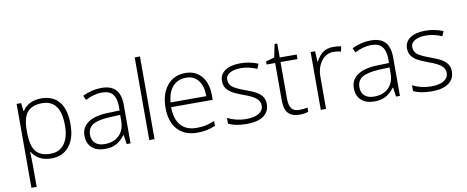

<svg xmlns="http://www.w3.org/2000/svg" viewBox="-79 -1129 4223 1737"><g transform="rotate(-10 2032.5 -260.0)"><path d="M315.9 9.8Q193.4 9.8 137.2 -82H133.8L135.3 -41Q137.2 -4.9 137.2 38.1V240.2H88.9V-530.8H129.9L139.2 -455.1H142.1Q196.8 -541 316.9 -541Q424.3 -541 480.7 -470.5Q537.1 -399.9 537.1 -265.1Q537.1 -134.3 477.8 -62.3Q418.5 9.8 315.9 9.8ZM314.9 -33.2Q396.5 -33.2 441.2 -93.8Q485.8 -154.3 485.8 -263.2Q485.8 -497.1 316.9 -497.1Q224.1 -497.1 180.7 -446Q137.2 -395 137.2 -279.8V-264.2Q137.2 -139.6 179 -86.4Q220.7 -33.2 314.9 -33.2Z M1006.3 0 994.1 -84H990.2Q950.2 -32.7 908 -11.5Q865.7 9.8 808.1 9.8Q730 9.8 686.5 -30.3Q643.1 -70.3 643.1 -141.1Q643.1 -218.8 707.8 -261.7Q772.5 -304.7 895 -307.1L996.1 -310.1V-345.2Q996.1 -420.9 965.3 -459.5Q934.6 -498 866.2 -498Q792.5 -498 713.4 -457L695.3 -499Q782.7 -540 868.2 -540Q955.6 -540 998.8 -494.6Q1042 -449.2 1042 -353V0ZM811 -34.2Q896 -34.2 945.1 -82.8Q994.1 -131.3 994.1 -217.8V-270L901.4 -266.1Q789.6 -260.7 741.9 -231.2Q694.3 -201.7 694.3 -139.2Q694.3 -89.4 724.9 -61.8Q755.4 -34.2 811 -34.2Z M1262.2 0H1213.9V-759.8H1262.2Z M1654.3 9.8Q1538.6 9.8 1473.9 -61.5Q1409.2 -132.8 1409.2 -261.2Q1409.2 -388.2 1471.7 -464.6Q1534.2 -541 1640.1 -541Q1733.9 -541 1788.1 -475.6Q1842.3 -410.2 1842.3 -297.9V-258.8H1460Q1460.9 -149.4 1511 -91.8Q1561 -34.2 1654.3 -34.2Q1699.7 -34.2 1734.1 -40.5Q1768.6 -46.9 1821.3 -67.9V-23.9Q1776.4 -4.4 1738.3 2.7Q1700.2 9.8 1654.3 9.8ZM1640.1 -498Q1563.5 -498 1517.1 -447.5Q1470.7 -397 1462.9 -301.8H1791Q1791 -394 1751 -446Q1710.9 -498 1640.1 -498Z M2317.9 -138.2Q2317.9 -66.9 2263.7 -28.6Q2209.5 9.8 2109.9 9.8Q2003.4 9.8 1940.9 -22.9V-75.2Q2021 -35.2 2109.9 -35.2Q2188.5 -35.2 2229.2 -61.3Q2270 -87.4 2270 -130.9Q2270 -170.9 2237.5 -198.2Q2205.1 -225.6 2130.9 -252Q2051.3 -280.8 2019 -301.5Q1986.8 -322.3 1970.5 -348.4Q1954.1 -374.5 1954.1 -412.1Q1954.1 -471.7 2004.2 -506.3Q2054.2 -541 2144 -541Q2230 -541 2307.1 -508.8L2289.1 -464.8Q2210.9 -497.1 2144 -497.1Q2079.1 -497.1 2041 -475.6Q2002.9 -454.1 2002.9 -416Q2002.9 -374.5 2032.5 -349.6Q2062 -324.7 2147.9 -293.9Q2219.7 -268.1 2252.4 -247.3Q2285.2 -226.6 2301.5 -200.2Q2317.9 -173.8 2317.9 -138.2Z M2594.7 -33.2Q2640.6 -33.2 2674.8 -41V-2Q2639.6 9.8 2593.8 9.8Q2523.4 9.8 2490 -27.8Q2456.5 -65.4 2456.5 -146V-488.8H2377.9V-517.1L2456.5 -539.1L2481 -659.2H2505.9V-530.8H2661.6V-488.8H2505.9V-152.8Q2505.9 -91.8 2527.3 -62.5Q2548.8 -33.2 2594.7 -33.2Z M2998.5 -541Q3032.2 -541 3070.8 -534.2L3061.5 -487.8Q3028.3 -496.1 2992.7 -496.1Q2924.8 -496.1 2881.3 -438.5Q2837.9 -380.9 2837.9 -293V0H2789.6V-530.8H2830.6L2835.4 -435.1H2838.9Q2871.6 -493.7 2908.7 -517.3Q2945.8 -541 2998.5 -541Z M3481 0 3468.8 -84H3464.8Q3424.8 -32.7 3382.6 -11.5Q3340.3 9.8 3282.7 9.8Q3204.6 9.8 3161.1 -30.3Q3117.7 -70.3 3117.7 -141.1Q3117.7 -218.8 3182.4 -261.7Q3247.1 -304.7 3369.6 -307.1L3470.7 -310.1V-345.2Q3470.7 -420.9 3439.9 -459.5Q3409.2 -498 3340.8 -498Q3267.1 -498 3188 -457L3169.9 -499Q3257.3 -540 3342.8 -540Q3430.2 -540 3473.4 -494.6Q3516.6 -449.2 3516.6 -353V0ZM3285.6 -34.2Q3370.6 -34.2 3419.7 -82.8Q3468.8 -131.3 3468.8 -217.8V-270L3376 -266.1Q3264.2 -260.7 3216.6 -231.2Q3168.9 -201.7 3168.9 -139.2Q3168.9 -89.4 3199.5 -61.8Q3230 -34.2 3285.6 -34.2Z M4017.6 -138.2Q4017.6 -66.9 3963.4 -28.6Q3909.2 9.8 3809.6 9.8Q3703.1 9.8 3640.6 -22.9V-75.2Q3720.7 -35.2 3809.6 -35.2Q3888.2 -35.2 3929 -61.3Q3969.7 -87.4 3969.7 -130.9Q3969.7 -170.9 3937.3 -198.2Q3904.8 -225.6 3830.6 -252Q3751 -280.8 3718.8 -301.5Q3686.5 -322.3 3670.2 -348.4Q3653.8 -374.5 3653.8 -412.1Q3653.8 -471.7 3703.9 -506.3Q3753.9 -541 3843.8 -541Q3929.7 -541 4006.8 -508.8L3988.8 -464.8Q3910.6 -497.1 3843.8 -497.1Q3778.8 -497.1 3740.7 -475.6Q3702.6 -454.1 3702.6 -416Q3702.6 -374.5 3732.2 -349.6Q3761.7 -324.7 3847.7 -293.9Q3919.4 -268.1 3952.1 -247.3Q3984.9 -226.6 4001.2 -200.2Q4017.6 -173.8 4017.6 -138.2Z"/></g></svg>

Font: Zoram GWebM Light
Style: Regular
Weight: 300
Foundry: Ascender Corporation
Version: Version 1.000